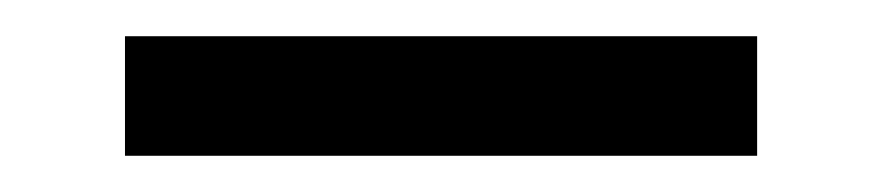

<svg xmlns="http://www.w3.org/2000/svg" viewBox="-20 -334 487 106"><path d="M49 -248H398V-314H49Z"/></svg>

Font: Red Hat Display
Style: Regular
Weight: 400
Designer: Pentagram, MCKL
Foundry: Pentagram, MCKL
Version: Version 1.023